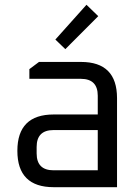

<svg xmlns="http://www.w3.org/2000/svg" viewBox="-20 -777 582 797"><path d="M203 0Q52.1 0 52.1 -150.9Q52.1 -301.8 203 -301.8H385.8V-379.7Q385.8 -449.8 315.7 -449.8H101.9V-490L141.9 -519.9H316.3Q465.8 -519.9 465.8 -369.7V0ZM132.1 -140.2Q132.1 -70.1 202.2 -70.1H385.8V-237.1H202.2Q132.1 -237.1 132.1 -167ZM209.8 -612.8 339 -757.2 387.8 -709.9 251.2 -573Z"/></svg>

Font: Oxanium ExtraLight
Style: Regular
Weight: 200
Designer: Severin Meyer
Version: Version 2.000